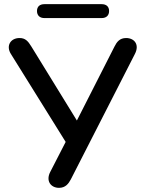

<svg xmlns="http://www.w3.org/2000/svg" viewBox="-20 -896 695 924"><path d="M264 8C295 8 310 -12 321 -33L629 -636C653 -682 626 -713 587 -713C556 -713 542 -694 531 -672L350 -316L131 -672C115 -698 102 -713 74 -713C31 -713 8 -676 32 -637L296 -213L222 -69C199 -25 225 8 264 8ZM194 -809H469C492 -809 505 -822 505 -843C505 -864 492 -876 469 -876H194C171 -876 158 -864 158 -843C158 -822 171 -809 194 -809Z"/></svg>

Font: SN Pro Medium
Style: Regular
Weight: 500
Designer: Tobias Whetton
Foundry: Supernotes
Version: Version 1.003;Glyphs 3.3 (3324)